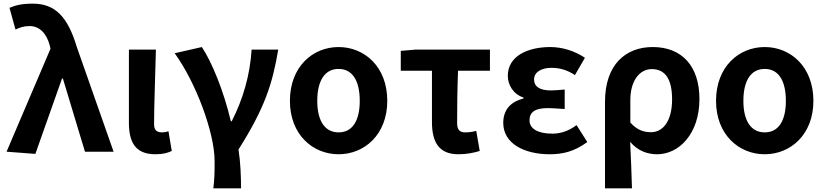

<svg xmlns="http://www.w3.org/2000/svg" viewBox="-20 -832 4525 1053"><path d="M174 12 320 -401H325L446 0H603L401 -575C352 -738 284 -812 160 -812C97 -812 66 -803 32 -789L65 -670C89 -681 109 -689 143 -689C194 -689 235 -652 253 -582L257 -565L16 0Z M832 14C876 14 900 6 922 -4L904 -112C892 -108 879 -106 870 -106C840 -106 825 -117 825 -152C825 -257 832 -423 835 -560H687V-159C687 -54 721 14 832 14Z M1150 201H1302C1302 137 1299 57 1288 -12C1431 -238 1474 -370 1506 -560H1360C1351 -419 1313 -289 1251 -167H1246C1208 -330 1142 -492 1087 -574L938 -540C1056 -377 1157 -102 1157 51C1157 124 1156 153 1150 201Z M1837 14C1979 14 2104 -94 2104 -279C2104 -466 1979 -574 1837 -574C1695 -574 1570 -466 1570 -279C1570 -94 1695 14 1837 14ZM1837 -106C1759 -106 1720 -173 1720 -279C1720 -386 1759 -454 1837 -454C1915 -454 1953 -386 1953 -279C1953 -173 1915 -106 1837 -106Z M2178 -553V-444H2349V-164C2349 -55 2385 14 2494 14C2539 14 2579 6 2611 -4L2592 -114C2568 -108 2551 -106 2531 -106C2504 -106 2487 -118 2487 -157C2487 -236 2488 -339 2492 -444H2667V-560H2260Z M2995 14C3067 14 3130 -1 3201 -53L3142 -146C3097 -111 3049 -99 3010 -99C2928 -99 2884 -127 2884 -172C2884 -218 2916 -239 2983 -239C3013 -239 3045 -236 3077 -234V-341C3051 -339 3024 -336 3001 -336C2939 -336 2909 -358 2909 -396C2909 -436 2948 -460 3005 -460C3050 -460 3094 -447 3133 -420L3188 -515C3133 -552 3065 -574 2998 -574C2875 -574 2765 -525 2765 -416C2765 -369 2793 -316 2851 -297V-292C2785 -275 2740 -234 2740 -158C2740 -46 2853 14 2995 14Z M3298 201H3446C3444 114 3440 37 3436 -54C3479 -3 3533 14 3584 14C3703 14 3816 -97 3816 -289C3816 -468 3721 -574 3560 -574C3412 -574 3298 -479 3298 -273ZM3551 -107C3514 -107 3476 -116 3437 -160V-283C3437 -390 3488 -453 3555 -453C3631 -453 3666 -394 3666 -287C3666 -165 3614 -107 3551 -107Z M4174 14C4316 14 4441 -94 4441 -279C4441 -466 4316 -574 4174 -574C4032 -574 3907 -466 3907 -279C3907 -94 4032 14 4174 14ZM4174 -106C4096 -106 4057 -173 4057 -279C4057 -386 4096 -454 4174 -454C4252 -454 4290 -386 4290 -279C4290 -173 4252 -106 4174 -106Z"/></svg>

Font: Noto Sans KR Bold
Style: Regular
Weight: 700
Designer: Ryoko NISHIZUKA  (kana & ideographs); Paul D. Hunt (Latin, Greek & Cyrillic); Wenlong ZHANG  (bopomofo); Sandoll Communi
Foundry: Adobe Systems Incorporated
Version: Version 1.004;PS 1.004;hotconv 1.0.82;makeotf.lib2.5.63406